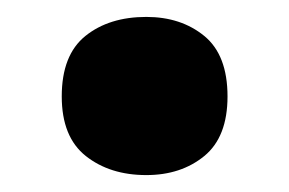

<svg xmlns="http://www.w3.org/2000/svg" viewBox="-20 -195 342 227"><path d="M153 12Q110 12 81.5 -10.5Q53 -33 53 -81Q53 -130 81 -152.5Q109 -175 153 -175Q194 -175 221.5 -152.5Q249 -130 249 -81Q249 -33 221.5 -10.5Q194 12 153 12Z"/></svg>

Font: Noto Sans Tamil SemiCondensed Black
Style: Regular
Weight: 900
Width: 4
Designer: Jelle Bosma - Monotype Design Team
Foundry: Monotype Imaging Inc.
Version: Version 2.004; ttfautohint (v1.8.4.7-5d5b)